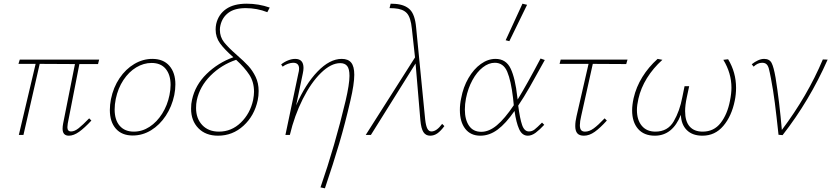

<svg xmlns="http://www.w3.org/2000/svg" viewBox="-20 -731 4503 1040"><path d="M347 -62Q345 -48 345 -42Q345 -19 365 -19Q384 -19 406 -36.5Q428 -54 463 -90L475 -78Q438 -38 408.5 -17Q379 4 353 4Q319 4 319 -34Q319 -46 322 -62L386 -384L195 -385L107 0H82L173 -385H80L87 -408H517L511 -384H410Z M575 -135Q575 -163 581 -194Q594 -258 627.5 -307.5Q661 -357 707.5 -384.5Q754 -412 805 -412Q865 -412 897.5 -374.5Q930 -337 930 -274Q930 -246 924 -216Q911 -154 878 -104Q845 -54 798.5 -25.5Q752 3 699 3Q640 3 607.5 -34Q575 -71 575 -135ZM898 -216Q904 -245 904 -271Q904 -326 877.5 -358Q851 -390 801 -390Q758 -390 718 -366Q678 -342 648.5 -297.5Q619 -253 607 -195Q601 -165 601 -138Q601 -81 628.5 -49.5Q656 -18 705 -18Q750 -18 790 -44Q830 -70 858.5 -115.5Q887 -161 898 -216Z M1174 -594Q1171 -582 1171 -570Q1171 -531 1193.5 -502.5Q1216 -474 1264 -432Q1302 -399 1325 -374Q1348 -349 1364.5 -315Q1381 -281 1381 -238Q1381 -211 1376 -188Q1358 -104 1299 -50Q1240 4 1161 4Q1094 4 1054.5 -36.5Q1015 -77 1015 -142Q1015 -170 1020 -190Q1037 -270 1099 -330.5Q1161 -391 1244 -421Q1196 -463 1172 -496Q1148 -529 1148 -571Q1148 -586 1151 -601Q1163 -653 1204.5 -682Q1246 -711 1316 -711Q1381 -711 1441 -690L1428 -665Q1372 -687 1311 -687Q1251 -687 1217.5 -662Q1184 -637 1174 -594ZM1356 -234Q1356 -287 1330.5 -326Q1305 -365 1259 -407Q1179 -380 1120.5 -321.5Q1062 -263 1046 -188Q1042 -169 1042 -146Q1042 -89 1075.5 -53.5Q1109 -18 1166 -18Q1234 -18 1284.5 -67Q1335 -116 1351 -189Q1356 -216 1356 -234Z M1899 -326Q1899 -276 1878 -186Q1850 -64 1818 44.5Q1786 153 1740 289L1716 284Q1794 59 1852 -185Q1873 -275 1873 -320Q1873 -358 1860.5 -373.5Q1848 -389 1823 -389Q1773 -389 1719 -336.5Q1665 -284 1620 -194.5Q1575 -105 1550 0H1526L1596 -333Q1600 -347 1600 -359Q1600 -391 1568 -391Q1556 -391 1540 -385.5Q1524 -380 1511 -370L1503 -382Q1520 -396 1540.5 -404Q1561 -412 1579 -412Q1624 -412 1624 -363Q1624 -350 1620 -332L1584 -160Q1634 -275 1700 -343.5Q1766 -412 1831 -412Q1866 -412 1882.5 -391.5Q1899 -371 1899 -326Z M2387 -48Q2367 -21 2349 -8.5Q2331 4 2310 4Q2286 4 2273.5 -15.5Q2261 -35 2257 -80L2231 -387L1989 0H1961L2228 -420L2211 -575Q2205 -637 2183.5 -660Q2162 -683 2116 -686L2090 -687L2096 -711L2121 -710Q2174 -706 2201 -678.5Q2228 -651 2234 -582L2283 -84Q2287 -49 2295 -34Q2303 -19 2317 -19Q2345 -19 2375 -60Z M2916 -67 2928 -55Q2903 -28 2881.5 -12Q2860 4 2839 4Q2808 4 2792 -31.5Q2776 -67 2767 -130Q2720 -62 2675.5 -29Q2631 4 2582 4Q2529 4 2500 -33.5Q2471 -71 2471 -135Q2471 -167 2478 -199Q2489 -259 2517.5 -308Q2546 -357 2584.5 -384.5Q2623 -412 2664 -412Q2721 -412 2746 -359.5Q2771 -307 2782 -206L2784 -192Q2836 -277 2908 -414L2931 -406Q2882 -317 2849.5 -260Q2817 -203 2787 -159Q2796 -89 2808 -54Q2820 -19 2845 -19Q2862 -19 2875.5 -29.5Q2889 -40 2916 -67ZM2763 -161 2759 -200Q2748 -294 2727.5 -342.5Q2707 -391 2660 -391Q2627 -391 2595 -366Q2563 -341 2539 -297Q2515 -253 2504 -198Q2498 -167 2498 -138Q2498 -83 2520.5 -50Q2543 -17 2587 -17Q2629 -17 2671.5 -52.5Q2714 -88 2763 -161ZM2719 -513 2810 -711 2835 -705 2739 -508Z M3128 -102Q3121 -73 3121 -53Q3121 -34 3128 -26Q3135 -18 3149 -18Q3172 -18 3196 -35.5Q3220 -53 3255 -90L3267 -78Q3231 -38 3201.5 -17Q3172 4 3143 4Q3118 4 3107 -9Q3096 -22 3096 -48Q3096 -73 3103 -102L3168 -385H3011L3017 -408H3379L3372 -384L3191 -385Z M3967 -255Q3967 -220 3960 -186Q3943 -102 3898 -49Q3853 4 3785 4Q3731 4 3700.5 -26Q3670 -56 3668 -109Q3623 4 3527 4Q3468 4 3436 -33Q3404 -70 3404 -133Q3404 -162 3412 -199Q3426 -260 3459.5 -314Q3493 -368 3542 -412L3568 -407Q3518 -362 3484.5 -308Q3451 -254 3438 -196Q3430 -161 3430 -135Q3430 -81 3456.5 -49.5Q3483 -18 3530 -18Q3597 -18 3629.5 -74Q3662 -130 3676 -205L3688 -264H3713L3700 -203Q3691 -161 3691 -129Q3691 -74 3715.5 -46Q3740 -18 3786 -18Q3847 -18 3883.5 -65Q3920 -112 3934 -185Q3942 -225 3942 -256Q3942 -335 3898 -407L3924 -410Q3967 -339 3967 -255Z M4463 -408Q4365 -186 4219 1L4197 -1Q4186 -104 4177 -174Q4168 -244 4156 -306Q4149 -343 4144.5 -359.5Q4140 -376 4131.5 -383.5Q4123 -391 4108 -391Q4084 -391 4062 -370L4052 -383Q4068 -396 4085.5 -404Q4103 -412 4119 -412Q4148 -412 4159.5 -390Q4171 -368 4181 -310Q4202 -180 4215 -27Q4354 -212 4437 -409Z"/></svg>

Font: Ysabeau Extralight
Style: Italic
Weight: 200
Italic angle: -12°
Designer: Christian Thalmann (Catharsis Fonts)
Version: Version 0.003